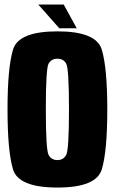

<svg xmlns="http://www.w3.org/2000/svg" viewBox="-20 -818 505 842"><path d="M232 4.5Q61 4.5 37 -75.5Q13 -155.5 13 -338Q13 -520 37 -600.2Q61 -680.5 231.8 -680.5Q402.5 -680.5 426.5 -600Q450.5 -519.5 450.5 -338Q450.5 -155.5 426.5 -75.5Q402.5 4.5 232 4.5ZM232 -116Q258 -116 270.2 -138.5Q282.5 -161 282.5 -338Q282.5 -518 270.2 -539.2Q258 -560.5 232 -560.5Q205.5 -560.5 193.2 -539.2Q181 -518 181 -338Q181 -161 193.2 -138.5Q205.5 -116 232 -116ZM240 -694 148 -798H259.5L316.5 -694Z"/></svg>

Font: Anybody Condensed ExtraBold
Style: Regular
Weight: 800
Width: 3
Designer: Tyler Finck
Foundry: Etcetera Type Company
Version: Version 1.010; ttfautohint (v1.8.3) -l 8 -r 50 -G 200 -x 14 